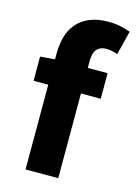

<svg xmlns="http://www.w3.org/2000/svg" viewBox="-110 -773 593 834"><g transform="rotate(15 186.0 -356.5)"><path d="M90 0V-381H24V-490L90 -495V-522Q90 -561 99.5 -596Q109 -631 131 -657Q153 -683 188 -698Q223 -713 273 -713Q304 -713 329.5 -707Q355 -701 372 -695L345 -587Q317 -597 294 -597Q267 -597 252 -580.5Q237 -564 237 -526V-496H326V-381H237V0Z"/></g></svg>

Font: TT Toshiba Sans
Style: Bold
Weight: 700
Designer: Paul D. Hunt
Foundry: Toshiba Corporation
Version: Version 2.020;PS 2.000;hotconv 1.0.86;makeotf.lib2.5.63406